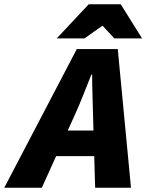

<svg xmlns="http://www.w3.org/2000/svg" viewBox="-86 -880 686 900"><path d="M-66 0 274 -650H466L528 0H360L350 -344Q349 -391 347.5 -436Q346 -481 346 -530H342Q323 -482 305 -436.5Q287 -391 266 -344L110 0ZM110 -148 138 -268H440L412 -148ZM180 -700 330 -860H480L580 -700H450L396 -758H392L310 -700Z"/></svg>

Font: Source Sans 3 ExtraLight Black
Style: Italic
Weight: 900
Italic angle: -11°
Version: Version 3.052;hotconv 1.1.0;makeotfexe 2.6.0